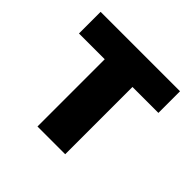

<svg xmlns="http://www.w3.org/2000/svg" viewBox="-131 -628 759 759"><g transform="rotate(45 248.0 -248.5)"><path d="M170 0H325V-376H470V-497H26V-376H170Z"/></g></svg>

Font: DAIFUKU Sans
Style: Bold
Weight: 700
Designer: Original font ‘Source Han Sans JP’ : Paul D. Hunt
Foundry: Daifuku
Version: Version 1.000